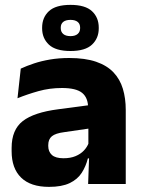

<svg xmlns="http://www.w3.org/2000/svg" viewBox="-20 -736 567 768"><path d="M332.5 0 337 -123 333.5 -130.5V-284L332.5 -304Q332.5 -345 308.5 -364.5Q284.5 -384 228 -384Q178.5 -384 134 -371.5Q89.5 -359 50 -343L63 -461.5Q86.5 -472.5 115.8 -482.2Q145 -492 180.5 -498Q216 -504 256.5 -504Q321 -504 364.5 -489Q408 -474 434 -446.5Q460 -419 471.5 -380.8Q483 -342.5 483 -296.5V0ZM176 11.5Q102.5 11.5 64.5 -25.5Q26.5 -62.5 26.5 -131V-144.5Q26.5 -217 71.2 -251.8Q116 -286.5 213.5 -299L345.5 -316.5L354.5 -224.5L237.5 -207.5Q202 -203 187.5 -191Q173 -179 173 -155.5V-152Q173 -129.5 187.5 -116.2Q202 -103 234 -103Q262 -103 282.2 -111.5Q302.5 -120 315.5 -133.8Q328.5 -147.5 335 -164.5L356.5 -102.5H331.5Q323.5 -70.5 306.8 -44.5Q290 -18.5 258.5 -3.5Q227 11.5 176 11.5ZM148.5 -622.5V-625.5Q148.5 -666 175.5 -691.2Q202.5 -716.5 262 -716.5Q321 -716.5 348 -691.2Q375 -666 375 -625.5V-622.5Q375 -583 348 -557.5Q321 -532 262 -532Q202.5 -532 175.5 -557.5Q148.5 -583 148.5 -622.5ZM223 -623.5Q223 -608.5 233 -600Q243 -591.5 262 -591.5Q280.5 -591.5 290.5 -600Q300.5 -608.5 300.5 -623.5V-625.5Q300.5 -640.5 290.5 -648.5Q280.5 -656.5 262 -656.5Q243 -656.5 233 -648.5Q223 -640.5 223 -625.5Z"/></svg>

Font: Anek Odia Medium
Style: Bold
Weight: 700
Version: Version 1.003